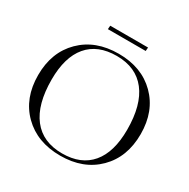

<svg xmlns="http://www.w3.org/2000/svg" viewBox="-189 -1022 1179 1200"><g transform="rotate(30 401.0 -422.0)"><path d="M538 -826H265L267 -852H540ZM402 8Q235 8 133 -93Q31 -194 31 -360Q31 -525 133 -626Q235 -727 402 -727Q568 -727 669.5 -626Q771 -525 771 -360Q771 -194 669.5 -93Q568 8 402 8ZM405 -10Q541 -10 612.5 -95Q684 -180 684 -341Q684 -520 610.5 -614.5Q537 -709 398 -709Q261 -709 189.5 -624Q118 -539 118 -378Q118 -199 191.5 -104.5Q265 -10 405 -10Z"/></g></svg>

Font: FoglihtenNo06
Style: Regular
Weight: 500
Designer: gluk (gluksza@wp.pl)
Foundry: gluk (gluksza@wp.pl)
Version: Version 0.76